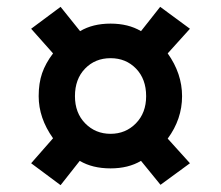

<svg xmlns="http://www.w3.org/2000/svg" viewBox="-20 -601 646 561"><path d="M157 -60 71 -124 135 -197Q93 -256 93 -320Q93 -358 103 -387Q113 -416 135 -445L71 -517L157 -581L214 -510Q251 -532 303 -532Q355 -532 392 -510L448 -581L535 -517L470 -445Q512 -386 512 -320Q512 -253 470 -196L535 -124L449 -61L392 -131Q355 -109 303 -109Q250 -109 213 -131ZM407 -320Q407 -370 377.5 -400.5Q348 -431 303 -431Q258 -431 228.5 -400.5Q199 -370 199 -320Q199 -271 229 -240.5Q259 -210 303 -210Q347 -210 377 -240.5Q407 -271 407 -320Z"/></svg>

Font: Maitree Semibold
Style: Regular
Weight: 600
Designer: CadsonDemak Team
Foundry: CadsonDemak
Version: Version 1.010